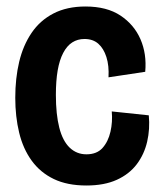

<svg xmlns="http://www.w3.org/2000/svg" viewBox="-20 -558 496 591"><path d="M246 13Q187 13 145.5 -7Q104 -27 77.5 -63.5Q51 -100 39 -149.5Q27 -199 27 -257Q27 -317 39 -367.5Q51 -418 77 -456.5Q103 -495 144.5 -516.5Q186 -538 243 -538Q309 -538 351 -510Q393 -482 412.5 -437Q432 -392 427 -337L314 -320Q316 -356 307.5 -382.5Q299 -409 282.5 -423.5Q266 -438 240 -438Q219 -438 202.5 -427.5Q186 -417 174.5 -395Q163 -373 157.5 -341Q152 -309 152 -266Q152 -206 162.5 -165Q173 -124 194.5 -103.5Q216 -83 246 -83Q278 -83 295.5 -102.5Q313 -122 320 -152.5Q327 -183 324 -215L438 -203Q442 -161 433 -122Q424 -83 401 -52.5Q378 -22 339.5 -4.5Q301 13 246 13Z"/></svg>

Font: Bricolage Grotesque 72pt SemiCondensed SemiBold
Style: Regular
Weight: 600
Width: 4
Designer: Mathieu Triay
Foundry: Atelier Triay
Version: Version 1.001;gftools[0.9.33.dev8+g029e19f]